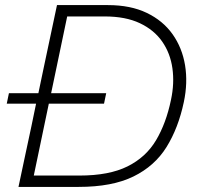

<svg xmlns="http://www.w3.org/2000/svg" viewBox="-20 -733 778 753"><path d="M52.5 0Q65 -59.5 77 -115.5Q89 -171.5 103 -237L121.5 -326.5H6.5L15 -367.5H130.5L152.5 -472.5Q167 -540 179 -597.5Q191 -655 203.5 -713H403.5Q492 -713 555.5 -682.5Q619 -652 656.8 -598.8Q694.5 -545.5 705.8 -477Q717 -408.5 701 -333Q679.5 -231 633 -156.2Q586.5 -81.5 503.2 -40.8Q420 0 288.5 0ZM112.5 -44.5H291.5Q408 -44.5 480.2 -80.5Q552.5 -116.5 592 -183Q631.5 -249.5 650.5 -341Q664.5 -406 656.2 -465Q648 -524 616.2 -569.8Q584.5 -615.5 528.5 -642Q472.5 -668.5 391 -668.5H243.5Q233.5 -620.5 223.5 -572.8Q213.5 -525 202 -470L180.5 -367.5H396.5L388 -326.5H171.5L154 -243Q142.5 -188 132.5 -140Q122.5 -92 112.5 -44.5Z"/></svg>

Font: Commissioner ExtraLight
Style: Italic
Weight: 200
Italic angle: -12°
Designer: Kostas Bartsokas
Foundry: Kostas Bartsokas
Version: Version 1.000; ttfautohint (v1.8.3)